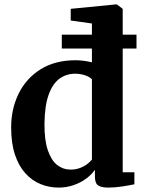

<svg xmlns="http://www.w3.org/2000/svg" viewBox="-20 -839 652 870"><path d="M246 11Q202 11 163.2 -5Q124.5 -21 94.5 -54.2Q64.5 -87.5 47.5 -139Q30.5 -190.5 30.5 -261.5Q30.5 -345 64.2 -414.2Q98 -483.5 163.5 -524.8Q229 -566 322.5 -566Q343 -566 362 -563.2Q381 -560.5 396.5 -556.5V-732.5L300.5 -746V-799L504.5 -819H509.5L536 -799V-58.5H589V-4Q568 0.5 534.8 5.8Q501.5 11 470.5 11Q441 11 425.5 1.8Q410 -7.5 410 -40.5V-69.5Q394.5 -47 369.2 -28.8Q344 -10.5 312.5 0.2Q281 11 246 11ZM299.5 -70.5Q322.5 -70.5 341.5 -77.5Q360.5 -84.5 374.5 -95Q388.5 -105.5 396.5 -116V-479Q389 -489.5 367.2 -497.2Q345.5 -505 320 -505Q281 -505 250 -482.8Q219 -460.5 200.8 -410.8Q182.5 -361 181.5 -278Q181 -204 196.8 -158Q212.5 -112 239.2 -91.2Q266 -70.5 299.5 -70.5ZM260 -682H598.5V-619H260Z"/></svg>

Font: Merriweather 28pt
Style: Bold
Weight: 700
Version: Version 2.100